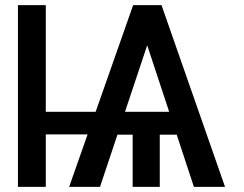

<svg xmlns="http://www.w3.org/2000/svg" viewBox="-20 -727 950 747"><path d="M158.2 -292H352.1L498 -707H608.4L855.5 0H734.4L667.5 -203.1H601.6V0H496.1V-203.1H437L369.1 0H249L320.8 -204.1H158.2V0H49.8V-707H158.2ZM638.2 -292 552.7 -550.8 466.3 -292Z"/></svg>

Font: Pretendard GOV Medium
Style: Regular
Weight: 500
Designer: Base glyphs from Inter by Rasmus Andersson; Hangeul glyphs from Noto Sans CJK(Source Han Sans) by Jang Soo-young and Kan
Foundry: Kil Hyung-jin
Version: Version 1.309